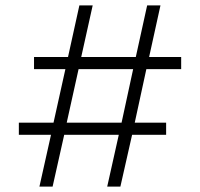

<svg xmlns="http://www.w3.org/2000/svg" viewBox="-20 -691 741 711"><path d="M522 -435.1 479 -236.8H595.2V-191.9H469.2L425.8 0H377L419.9 -191.9H217.8L174.8 0H126L168.9 -191.9H49.8V-236.8H178.2L222.2 -435.1H106V-480H231.9L273.9 -670.9H323.2L280.8 -480H482.9L524.9 -670.9H574.2L532.2 -480H650.9V-435.1ZM271 -435.1 227.1 -236.8H430.2L473.1 -435.1Z"/></svg>

Font: Syncopate
Style: Regular
Weight: 400
Width: 7
Version: Version 001.001